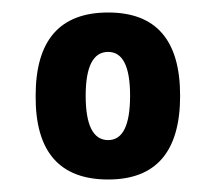

<svg xmlns="http://www.w3.org/2000/svg" viewBox="-20 -728 344 307"><path d="M153 -441Q36 -441 37 -575Q37 -708 153 -708Q268 -708 268 -575Q268 -441 153 -441ZM153 -504Q188 -504 188 -575Q188 -645 153 -645Q117 -645 117 -575Q117 -504 153 -504Z"/></svg>

Font: Asap Semi Condensed
Style: Bold
Weight: 700
Width: 4
Designer: Pablo Cosgaya
Foundry: Omnibus-Type
Version: Version 3.001; ttfautohint (v1.8.4.7-5d5b)